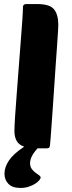

<svg xmlns="http://www.w3.org/2000/svg" viewBox="-20 -730 354 945"><path d="M165 0Q128 40 128 73Q128 90 136 101Q144 112 154 119.5Q164 127 172 132.5Q180 138 180 144Q180 149 172.5 158Q165 167 152 175Q139 183 121 189Q103 195 81 195Q40 195 21 174.5Q2 154 2 125Q2 93 24 60Q46 27 99 -8Q73 -17 62 -36.5Q51 -56 51 -85Q51 -105 54 -153.5Q57 -202 62 -264Q67 -326 72 -395Q77 -464 82 -525Q87 -586 90 -632Q93 -678 93 -695Q93 -710 109 -710H164Q225 -710 246 -684Q267 -658 267 -607Q267 -602 265.5 -575Q264 -548 261 -507Q258 -466 254.5 -415.5Q251 -365 247.5 -312Q244 -259 240.5 -208.5Q237 -158 234 -117Q231 -76 229 -48.5Q227 -21 226 -15Q225 -7 222 -3.5Q219 0 210 0Z"/></svg>

Font: PoetsenOne
Style: Regular
Weight: 400
Designer: Rodrigo Fuenzalida, Pablo Impallari
Foundry: Pablo Impallari, Rodrigo Fuenzalida
Version: Version 1.000; ttfautohint (v0.8) -G 200 -r 50